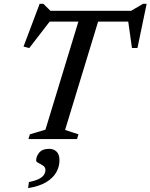

<svg xmlns="http://www.w3.org/2000/svg" viewBox="-20 -733 793 1012"><path d="M688 -619H194L252.5 -633L134 -479.5L104 -487.5L189 -713H208.5L255.5 -666.5L215 -676H705.5L655 -666.5L734 -713H753L704.5 -480H675.5L654 -633ZM400 -641.5H504L323 -48L393.5 -25L386 0H130L137.5 -25L219.5 -49.5ZM170.5 113Q170.5 91.5 186.8 71.5Q203 51.5 239 51.5Q263 51.5 278.2 66.2Q293.5 81 293.5 111.5Q293.5 145 276.8 175Q260 205 223.8 227Q187.5 249 128 258.5L132.5 226.5Q167.5 219.5 186.2 209.5Q205 199.5 212.2 187.5Q219.5 175.5 219.5 163Q219.5 148.5 207.2 140.2Q195 132 182.8 126Q170.5 120 170.5 113Z"/></svg>

Font: Newsreader 16pt 16pt Medium
Style: Italic
Weight: 500
Italic angle: -17°
Version: Version 1.003